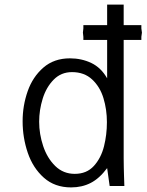

<svg xmlns="http://www.w3.org/2000/svg" viewBox="-20 -810 640 836"><path d="M78.5 -282Q78.5 -350 100.5 -412.8Q122.5 -475.5 169 -515.8Q215.5 -556 284.5 -556Q335 -556 377.5 -535.8Q420 -515.5 446.5 -469V-636H343V-649.5L341 -668L343 -686.5V-700.5H446.5V-790H518.5V-700.5H595.5V-686.5L598 -668L595.5 -649.5V-636H518.5V-120Q518.5 -100.5 519 -81.5Q519.5 -62.5 520 -43.5L521.5 0H457.5L446.5 -78Q413 -33 375 -13.5Q337 6 289.5 6Q218.5 6 171 -36.2Q123.5 -78.5 101 -144.5Q78.5 -210.5 78.5 -282ZM445.5 -278Q445.5 -333 430.5 -382.5Q415.5 -432 381.2 -464Q347 -496 293.5 -496Q246 -496 213.8 -463.2Q181.5 -430.5 166 -380.8Q150.5 -331 150.5 -280Q150.5 -226.5 168 -174Q185.5 -121.5 220.5 -87.2Q255.5 -53 305.5 -53Q357.5 -53 388.8 -87.5Q420 -122 432.8 -172.8Q445.5 -223.5 445.5 -278Z"/></svg>

Font: JuliaMono Light
Style: Regular
Weight: 300
Monospace: yes
Designer: cormullion
Foundry: corm
Version: Version 0.054; ttfautohint (v1.8.4)